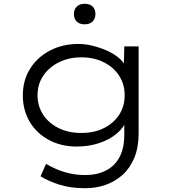

<svg xmlns="http://www.w3.org/2000/svg" viewBox="-20 -768 919 1018"><path d="M432 230Q352 230 293 210.5Q234 191 195 167L224 101Q246 114 277.5 128Q309 142 348 151Q387 160 433 160Q494 160 541 136.5Q588 113 613.5 65.5Q639 18 639 -53V-132L652 -134Q639 -94 600.5 -61Q562 -28 506.5 -9.5Q451 9 387 9Q304 9 239 -26Q174 -61 137.5 -122.5Q101 -184 101 -262Q101 -342 139.5 -403.5Q178 -465 245 -500Q312 -535 396 -535Q427 -535 460 -528Q493 -521 525.5 -508.5Q558 -496 586 -478.5Q614 -461 632.5 -438Q651 -415 658 -388L636 -390L639 -522H715V-61Q715 14 692 69Q669 124 629.5 159.5Q590 195 539 212.5Q488 230 432 230ZM410 -63Q480 -63 531.5 -89Q583 -115 612 -160Q641 -205 641 -262Q641 -321 612 -366Q583 -411 531 -437.5Q479 -464 411 -464Q345 -464 292 -437.5Q239 -411 209 -366Q179 -321 179 -263Q179 -206 208.5 -160.5Q238 -115 290.5 -89Q343 -63 410 -63ZM429 -639Q402 -639 387 -653.5Q372 -668 372 -694Q372 -718 387 -733Q402 -748 429 -748Q456 -748 471 -733.5Q486 -719 486 -694Q486 -669 471 -654Q456 -639 429 -639Z"/></svg>

Font: Lexend Peta Light
Style: Regular
Weight: 300
Version: Version 1.007